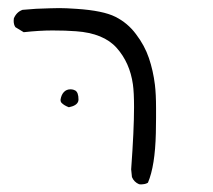

<svg xmlns="http://www.w3.org/2000/svg" viewBox="-20 -374 540 486"><path d="M154.3 -102.5Q173.8 -106.4 177.7 -116.7Q178.7 -119.6 178.7 -122.1Q178.7 -140.1 170.4 -145Q168.9 -146 165.5 -147Q162.1 -147.9 158.2 -147.9Q148.4 -147.9 141.8 -141.1Q135.3 -134.3 133.3 -122.1Q133.3 -121.6 133.3 -120.6Q133.3 -116.2 136.2 -113.3Q142.6 -106.9 154.3 -102.5ZM332 92.3Q334.5 92.8 336.9 92.8Q339.4 92.8 342.3 92.3Q349.1 91.8 354.5 88.4Q372.6 45.9 374.5 -37.1Q375 -63.5 375 -75.4Q375 -87.4 375 -100.1Q375 -135.7 372.1 -159.7Q367.7 -195.3 356.9 -227.1Q346.2 -258.8 324.2 -287.6Q303.2 -315.9 272 -331.5Q240.7 -347.2 173.8 -351.6Q147 -353.5 129.9 -353.5Q112.8 -353.5 106 -353Q71.8 -352.5 37.1 -349.1Q22 -343.8 15.1 -327.6Q14.6 -324.7 14.6 -321.3Q14.6 -311.5 19 -305.2L40 -292.5Q80.1 -296.9 113 -296.9Q146 -296.9 172.4 -294.9Q242.2 -290 275.4 -252.7Q308.6 -215.3 316.4 -160.6Q319.3 -140.1 319.3 -103Q319.3 -44.9 312 54.7L314 74.2Q319.3 86.9 332 92.3Z"/></svg>

Font: NaikaiFont
Style: Light
Weight: 300
Version: Version 1.89